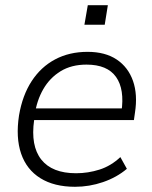

<svg xmlns="http://www.w3.org/2000/svg" viewBox="-20 -709 583 737"><path d="M268 8Q188 8 135 -25Q82 -58 61 -119.5Q40 -181 53 -266Q66 -343 101.5 -397.5Q137 -452 191.5 -481Q246 -510 316 -510Q384 -510 428 -480.5Q472 -451 490.5 -398.5Q509 -346 498 -276L494 -248H95L101 -293H464L446 -279Q459 -366 425.5 -413.5Q392 -461 312 -461Q254 -461 212.5 -435.5Q171 -410 146 -366.5Q121 -323 113 -267L111 -248Q97 -149 138.5 -96.5Q180 -44 272 -44Q318 -44 362 -58Q406 -72 442 -106L467 -61Q428 -28 375.5 -10Q323 8 268 8ZM304 -614 317 -689H394L382 -614Z"/></svg>

Font: Mulish ExtraLight Light
Style: Italic
Weight: 300
Italic angle: -9°
Version: Version 3.603